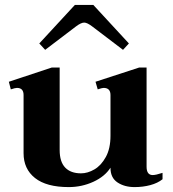

<svg xmlns="http://www.w3.org/2000/svg" viewBox="-20 -752 703 782"><path d="M164 -549 140 -575 285 -732H360L505 -575L481 -549L356 -644Q335 -660 323 -660Q310 -660 289 -644ZM642 -48V-22Q622 -6 592 2Q562 10 528 10Q487 10 458.5 -9Q430 -28 430 -68V-69Q407 -33 360 -11.5Q313 10 260 10Q169 10 122.5 -27Q76 -64 76 -128V-365Q76 -394 49 -394Q42 -394 24 -388L16 -419L191 -477H223V-141Q223 -93 245.5 -69.5Q268 -46 310 -46Q337 -46 364.5 -62Q392 -78 411 -112.5Q430 -147 430 -199V-365Q430 -394 402 -394Q396 -394 378 -388L369 -419L547 -477H577V-73Q577 -39 602 -39Q615 -39 642 -48Z"/></svg>

Font: Taviraj SemiBold
Style: Regular
Weight: 600
Designer: Katatrad Team
Foundry: CadsonDemak
Version: Version 1.001